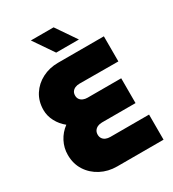

<svg xmlns="http://www.w3.org/2000/svg" viewBox="-211 -1010 1017 1126"><g transform="rotate(-30 298.0 -446.5)"><path d="M246 0Q186 0 136.5 -26Q87 -52 58 -97.5Q29 -143 29 -203Q29 -250 50.5 -291.5Q72 -333 110 -361Q77 -387 57 -424.5Q37 -462 37 -502Q37 -561 65.5 -605.5Q94 -650 142.5 -675Q191 -700 249 -700H560V-530L297 -531Q281 -531 268 -525.5Q255 -520 247.5 -509.5Q240 -499 240 -483Q240 -468 247.5 -457.5Q255 -447 268 -441.5Q281 -436 297 -436H525V-268H298Q281 -268 268 -262Q255 -256 247.5 -245Q240 -234 240 -218Q240 -203 247.5 -192Q255 -181 268 -175.5Q281 -170 298 -170H560V0ZM270 -757 177 -893H331L424 -757Z"/></g></svg>

Font: MuseoModerno Thin Black
Style: Regular
Weight: 900
Version: Version 1.002